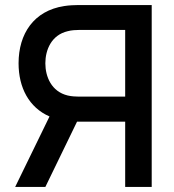

<svg xmlns="http://www.w3.org/2000/svg" viewBox="-20 -740 690 760"><path d="M40 0H159.5L285 -258.5H475.5V0H580.5V-720H289.5C275.5 -720 252.5 -719 234 -716C113.5 -697.5 53.5 -606 53.5 -489.5C53.5 -393.5 94.5 -314.5 176 -279ZM475.5 -621.5V-357.5H293.5C280.5 -357.5 262.5 -358.5 248 -362C183.5 -377.5 159.5 -436.5 159.5 -489.5C159.5 -542.5 183.5 -601.5 248 -616.5C262.5 -620.5 280.5 -621.5 293.5 -621.5Z"/></svg>

Font: Manrope SemiBold
Style: Regular
Weight: 600
Designer: Mikhail Sharanda
Foundry: Mikhail Sharanda
Version: Version 4.505